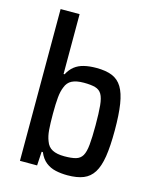

<svg xmlns="http://www.w3.org/2000/svg" viewBox="-113 -822 744 908"><g transform="rotate(15 259.0 -367.5)"><path d="M304 8Q273 8 246 2Q219 -4 198 -20.5Q177 -37 164 -68H158L154 0H70V-743H163V-450H168Q181 -475 200 -490Q219 -505 245.5 -511.5Q272 -518 306 -518Q353 -518 383.5 -505.5Q414 -493 432 -463.5Q450 -434 458 -383Q466 -332 466 -255Q466 -177 458 -126.5Q450 -76 431.5 -46.5Q413 -17 382 -4.5Q351 8 304 8ZM267 -75Q302 -75 323 -81Q344 -87 354.5 -105Q365 -123 368.5 -159Q372 -195 372 -255Q372 -315 368.5 -351Q365 -387 354.5 -405Q344 -423 323 -429Q302 -435 267 -435Q230 -435 208.5 -424Q187 -413 178 -388Q169 -367 166 -336Q163 -305 163 -255Q163 -207 165.5 -176.5Q168 -146 177 -124Q186 -98 208 -86.5Q230 -75 267 -75Z"/></g></svg>

Font: Saira SemiCondensed Medium
Style: Regular
Weight: 500
Width: 4
Designer: Hector Gatti with collaboration of the Omnibus-Type team
Foundry: Omnibus-Type
Version: Version 1.101